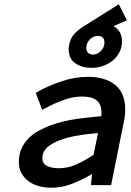

<svg xmlns="http://www.w3.org/2000/svg" viewBox="-20 -865 613 897"><path d="M255 -79Q298 -79 339.5 -98Q381 -117 417 -142L438 -243Q409 -241 377 -237Q354 -234 330 -229.5Q306 -225 283 -218Q236 -204 207 -182Q178 -160 178 -125Q178 -100 200.5 -89.5Q223 -79 255 -79ZM410 -52Q368 -27 319.5 -7.5Q271 12 220 12Q191 12 163.5 5Q136 -2 115 -17Q94 -32 81 -54.5Q68 -77 68 -108Q68 -143 80 -170Q92 -197 112.5 -218Q133 -239 160.5 -254Q188 -269 218 -280Q276 -301 339 -309.5Q402 -318 453 -322Q454 -327 454 -330.5Q454 -334 454 -339Q454 -378 431.5 -396Q409 -414 364 -414Q321 -414 276 -397.5Q231 -381 193 -360L177 -352L147 -431L157 -437Q207 -465 268.5 -485.5Q330 -506 391 -506Q472 -506 518.5 -468Q565 -430 565 -354Q565 -325 559 -298L499 0H405ZM468 -666Q468 -697 437 -697Q415 -697 399 -680Q383 -663 383 -641Q383 -627 391.5 -618.5Q400 -610 414 -610Q436 -610 452 -627.5Q468 -645 468 -666ZM510 -743Q550 -720 550 -672Q550 -645 538.5 -622Q527 -599 507 -582.5Q487 -566 461.5 -557Q436 -548 407 -548Q364 -548 332.5 -569Q301 -590 301 -634Q301 -640 301.5 -645.5Q302 -651 303 -656Q310 -688 327.5 -707Q345 -726 371 -742L535 -845L573 -770Z"/></svg>

Font: Codetta
Style: Bold Italic
Weight: 700
Italic angle: -11°
Designer: Ulrich Proeller
Foundry: PROSA GmbH
Version: Version 2.00;September 29, 2018;FontCreator 11.5.0.2427 64-b